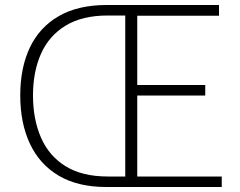

<svg xmlns="http://www.w3.org/2000/svg" viewBox="-20 -748 960 768"><path d="M405 0Q291 0 214.5 -45.5Q138 -91 99.5 -173.5Q61 -256 61 -366Q61 -477 99.5 -558Q138 -639 215 -683.5Q292 -728 407 -728H856V-685H529V-408H801V-366H529V-42H867V0ZM411 -42H481V-686H411Q309 -686 242.5 -645.5Q176 -605 144 -533Q112 -461 112 -366Q112 -271 144 -197.5Q176 -124 242.5 -83Q309 -42 411 -42Z"/></svg>

Font: Noto Sans JP ExtraLight
Style: Regular
Weight: 250
Designer: Ryoko NISHIZUKA  (kana, bopomofo & ideographs); Paul D. Hunt (Latin, Greek & Cyrillic); Sandoll Communications , Soo-you
Foundry: Adobe
Version: Version 2.004-H2;hotconv 1.0.118;makeotfexe 2.5.65603